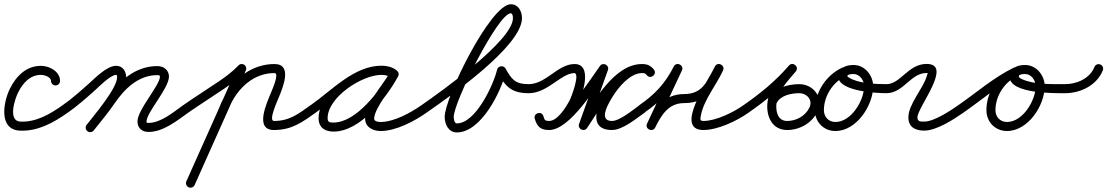

<svg xmlns="http://www.w3.org/2000/svg" viewBox="-25 -583 5145 892"><path d="M254 -207C254 -207 254 -207 254 -207C254 -250.1 206.3 -276.1 168.5 -277C98.4 -278.6 50.8 -230.5 21.2 -171.4C-8.7 -111.6 -34.1 19.5 68.1 24C151.1 27.6 224.7 -13.5 290.1 -59.9C299.6 -66.6 301.8 -79.7 295.1 -89.1C288.4 -98.6 275.3 -100.8 265.9 -94.1C208.4 -53.4 142.9 -14.8 69.9 -18C9.9 -20.6 44.3 -123.7 58.8 -152.6C80.8 -196.6 114.5 -236.2 167.5 -235C181 -234.7 212 -225.3 212 -207C212 -195.4 221.4 -186 233 -186C244.6 -186 254 -195.4 254 -207Z M260.7 -65C267.3 -55.5 280.4 -53.1 290 -59.7C334.4 -90.5 374.7 -126.6 415 -162.4C433.7 -179.2 488.3 -235.3 514.7 -235.3C519.1 -235.3 519.1 -227.4 519.1 -224.4C519.1 -172.6 412.9 -48.5 377.4 -2.9C370.3 6.3 372 19.5 381.1 26.6C390.3 33.7 403.5 32 410.6 22.9C410.6 22.9 410.6 22.9 410.6 22.9C454 -33 561.1 -156.1 561.1 -224.4C561.1 -252 544.8 -277.3 514.7 -277.3C471.1 -277.3 417.5 -220.9 387 -193.8C348 -159.1 309 -124 266 -94.3C256.5 -87.7 254.1 -74.6 260.7 -65ZM410.4 23.1C410.4 23.1 410.4 23.1 410.4 23.1C443.7 -18.7 478.1 -60 508.3 -104.1C554.8 -172 618.9 -234 706.2 -234C710.8 -234 718.1 -233.4 718.1 -227.5C718.1 -186.5 613.7 -73.8 613.7 -18.6C613.7 12.1 635.1 30 665 30C733.6 30 796.5 -21.8 850.1 -59.9C859.6 -66.6 861.8 -79.7 855.1 -89.1C848.4 -98.6 835.3 -100.8 825.9 -94.1C780.5 -62 722.5 -12 665 -12C657.6 -12 655.7 -11.6 655.7 -18.6C655.7 -60.7 760 -172.8 760 -227.5C760 -257.9 734.7 -276 706.2 -276C604.2 -276 528.3 -207.8 473.7 -127.9C444.1 -84.6 410.3 -44.1 377.6 -3.1C370.4 6 371.8 19.2 380.9 26.4C390 33.6 403.2 32.2 410.4 23.1Z M820.8 -65C827.4 -55.5 840.5 -53.1 850 -59.8C905.2 -98.2 962 -134.2 1017.8 -171.8C1052.1 -195.1 1084.4 -219.9 1113.2 -250C1121.2 -258.3 1120.9 -271.6 1112.5 -279.7C1104.1 -287.7 1090.8 -287.4 1082.8 -279C1082.8 -279 1082.8 -279 1082.8 -279C1056.2 -251.1 1026.1 -228.2 994.2 -206.6C938.4 -168.8 881.4 -132.8 826 -94.2C816.5 -87.6 814.1 -74.5 820.8 -65ZM1106.6 -283.7C1096 -288.4 1083.6 -283.6 1078.8 -273C999.5 -95.6 920.2 81.9 840.8 259.4C836.1 270 840.8 282.4 851.4 287.2C862 291.9 874.4 287.2 879.2 276.6C879.2 276.6 879.2 276.6 879.2 276.6C958.5 99.1 1037.8 -78.4 1117.2 -255.9C1121.9 -266.5 1117.2 -278.9 1106.6 -283.7ZM1033.6 -69.4C1033.6 -69.4 1033.6 -69.4 1033.6 -69.4C1054.5 -123.7 1089.1 -175.2 1137.6 -208.3C1170.9 -231.1 1209.6 -243.5 1250 -243.5C1274.9 -243.5 1238 -162.8 1233.8 -152.2C1216.1 -107.6 1154.5 21 1248 21C1330.7 21 1378.9 -15.2 1442.1 -59.8C1451.6 -66.5 1453.8 -79.6 1447.2 -89.1C1440.5 -98.6 1427.4 -100.8 1417.9 -94.2C1417.9 -94.2 1417.9 -94.2 1417.9 -94.2C1362.3 -54.9 1320.9 -21 1248 -21C1220 -21 1264.9 -116.9 1272.8 -136.7C1289.4 -178.5 1334.5 -285.5 1250 -285.5C1201.2 -285.5 1154.2 -270.5 1113.9 -243C1058.3 -205.1 1018.4 -146.8 994.4 -84.6C990.2 -73.7 995.6 -61.6 1006.4 -57.4C1017.3 -53.2 1029.4 -58.6 1033.6 -69.4Z M1412.8 -65C1419.4 -55.5 1432.5 -53.1 1442 -59.8C1532 -122.3 1632.9 -235.8 1747.6 -235.8C1762.6 -235.8 1778.4 -232.8 1790.8 -223.9C1801.6 -216.2 1813.1 -221.6 1819 -230.7C1824.8 -239.8 1825.1 -252.5 1813.5 -259.2C1791.2 -272.1 1772.7 -277.1 1746.3 -277.1C1633 -277.1 1455.1 -155.6 1455.1 -34.2C1455.1 9.6 1484 28.3 1524.7 28.3C1649.8 28.3 1770.3 -129 1824.4 -227.9C1831.1 -240.2 1825.3 -251.4 1816.1 -256.4C1806.9 -261.5 1794.3 -260.4 1787.6 -248.1C1753.3 -185.6 1671.3 -101.5 1671.3 -31.6C1671.3 8 1708.3 25.7 1743 25.7C1814.7 25.7 1899.6 -19.6 1957 -59.8C1966.5 -66.5 1968.9 -79.5 1962.2 -89C1955.5 -98.5 1942.5 -100.9 1933 -94.2C1883.1 -59.3 1805.4 -16.3 1743 -16.3C1733.5 -16.3 1713.3 -18.3 1713.3 -31.6C1713.3 -79.6 1797.3 -178.4 1824.4 -227.9C1831.1 -240.2 1825.3 -251.4 1816.1 -256.4C1806.9 -261.5 1794.3 -260.4 1787.6 -248.1C1742 -164.9 1631 -13.7 1524.7 -13.7C1506.9 -13.7 1497.1 -14.7 1497.1 -34.2C1497.1 -131.4 1657 -235.1 1746.3 -235.1C1765.5 -235.1 1776.7 -232 1792.5 -222.8C1804 -216.1 1815.1 -221.1 1820.6 -229.6C1826.1 -238.2 1826.1 -250.3 1815.2 -258.1C1795.6 -272.1 1771.5 -277.8 1747.6 -277.8C1619.7 -277.8 1516.9 -162.9 1418 -94.2C1408.5 -87.6 1406.1 -74.5 1412.8 -65Z M1927.8 -65C1934.4 -55.5 1947.5 -53.1 1957 -59.8C2062.5 -133.2 2400 -368.4 2400 -498.6C2400 -530.2 2383.6 -563.3 2347.9 -563.3C2254 -563.3 2040.9 -130.9 2040.9 -39.6C2040.9 -6.1 2058.6 32.3 2097.2 32.3C2211.1 32.3 2304.5 -160 2325.5 -250.2C2327.5 -258.9 2315.6 -261.4 2304.3 -259.7C2293 -258.1 2282.3 -252.3 2286.8 -244.6C2322.4 -181.9 2350.9 -150 2431 -150C2442.6 -150 2452 -159.4 2452 -171C2452 -182.6 2442.6 -192 2431 -192C2366.1 -192 2351.1 -216.5 2323.2 -265.4C2318.8 -273.1 2310.2 -276 2302.1 -274.9C2294 -273.7 2286.6 -268.4 2284.5 -259.8C2268.7 -191.8 2186 -9.7 2097.2 -9.7C2085.7 -9.7 2082.9 -31.5 2082.9 -39.6C2082.9 -108.9 2289 -521.3 2347.9 -521.3C2357 -521.3 2358 -504.6 2358 -498.6C2358 -394.4 2022.1 -156.2 1933 -94.2C1923.5 -87.6 1921.1 -74.5 1927.8 -65Z M2410 -171C2410 -159.4 2419.4 -150 2431 -150C2519.6 -150.2 2577.7 -239.8 2641.7 -243.5C2672.7 -245.3 2629 -131.3 2621.9 -117.7C2606.3 -87.8 2565.9 -21 2526 -21C2506.8 -21 2504.5 -26 2499.8 -42.7C2496 -56.1 2483.9 -59.7 2473.8 -56.8C2463.7 -53.8 2455.5 -44.2 2459.5 -30.9C2470.3 4.7 2485.4 21 2526 21C2621.9 21 2740.1 -174.2 2796.5 -252.2C2803.6 -261.9 2796.4 -272.4 2786.4 -277.7C2776.5 -282.9 2763.8 -282.9 2759.7 -271.5C2728.2 -183.4 2696.7 -95.2 2665.2 -7.1C2661.1 4.4 2666.9 14.2 2675.5 18.6C2684.1 22.9 2695.4 21.9 2702.3 11.9C2758.8 -70.7 2849 -243.3 2957.5 -243.5C2971.1 -243.5 2972.9 -241.8 2980.4 -233.2C2989.6 -222.7 3002.1 -224.3 3010 -231.1C3017.9 -238 3021.3 -250.1 3012.2 -260.7C2996.5 -278.9 2982.3 -285.5 2957.5 -285.5C2886.7 -285.5 2822.9 -215.5 2788.7 -161.2C2752 -102.9 2700.5 21 2818 21C2867.6 21 2931.4 -32.5 2970.1 -59.8C2979.6 -66.5 2981.8 -79.6 2975.2 -89.1C2968.5 -98.6 2955.4 -100.8 2945.9 -94.2C2917.3 -74 2854.4 -21 2818 -21C2749 -21 2807.9 -112.8 2824.3 -138.8C2849.7 -179.3 2903.1 -243.5 2957.5 -243.5C2971.1 -243.5 2972.9 -241.9 2980.4 -233.3C2989.5 -222.7 3002 -224.3 3009.9 -231.2C3017.9 -238.1 3021.3 -250.2 3012.1 -260.8C2996.4 -278.9 2982.2 -285.5 2957.4 -285.5C2826.6 -285.2 2734 -108.8 2667.7 -11.9C2660.8 -1.8 2668 8.7 2678 13.8C2687.9 18.9 2700.7 18.6 2704.8 7.1C2736.3 -81.1 2767.8 -169.3 2799.3 -257.4C2803.3 -268.7 2797.6 -278.5 2789.2 -282.9C2780.7 -287.3 2769.5 -286.5 2762.5 -276.8C2716.3 -213 2595.3 -21 2526 -21C2503.1 -21 2504.9 -26 2499.7 -43.1C2495.7 -56.4 2483.7 -60.1 2473.7 -57.2C2463.7 -54.2 2455.6 -44.6 2459.4 -31.3C2469.2 3.4 2488.1 21 2526 21C2586.1 21 2634.7 -51.3 2659.2 -98.3C2680.7 -139.5 2733 -290.9 2639.3 -285.4C2563.1 -281 2510.4 -192.2 2431 -192C2419.4 -192 2410 -182.6 2410 -171Z M2939.8 -65C2946.4 -55.5 2959.5 -53.1 2969 -59.8C3047.6 -114.4 3098.6 -168.8 3142.7 -254.9C3149 -267.2 3142.4 -278 3132.9 -282.7C3123.4 -287.3 3110.8 -285.8 3105 -273.4C3063.7 -185.2 3022.5 -97.1 2981.2 -8.9C2975.3 3.6 2981.7 14.4 2991.1 18.9C3000.5 23.4 3012.9 21.7 3019 9.3C3047.4 -48.1 3080.6 -104 3153 -104C3259.4 -104 3288.5 -170.3 3333.5 -254.6C3339.9 -266.5 3333.3 -277.4 3323.7 -282.1C3314.1 -286.8 3301.5 -285.5 3295.9 -273.2C3268.5 -212.9 3103.4 21 3243 21C3309.7 21 3399.2 -21.4 3453.2 -59.9C3462.6 -66.6 3464.8 -79.7 3458.1 -89.2C3451.4 -98.6 3438.3 -100.8 3428.8 -94.1C3428.8 -94.1 3428.8 -94.1 3428.8 -94.1C3382.2 -60.9 3300.6 -21 3243 -21C3226.9 -21 3227.9 -28.7 3230.5 -43.2C3243.8 -119 3302.3 -185.7 3334.1 -255.8C3339.7 -268.1 3333.5 -278.8 3324.3 -283.3C3315.1 -287.9 3302.9 -286.3 3296.5 -274.4C3259.5 -205.1 3240.1 -146 3153 -146C3062.6 -146 3017.4 -82 2981.4 -9.3C2975.2 3.1 2981.8 13.9 2991.3 18.5C3000.8 23.1 3013.4 21.4 3019.2 8.9C3060.5 -79.3 3101.8 -167.4 3143 -255.6C3148.8 -268 3142.6 -278.8 3133.2 -283.3C3123.9 -287.9 3111.6 -286.3 3105.3 -274C3064.3 -194 3018.1 -145 2945 -94.2C2935.5 -87.6 2933.1 -74.5 2939.8 -65Z M3423.8 -65C3430.4 -55.5 3443.5 -53.1 3453 -59.8C3534.2 -116.3 3606.9 -175.5 3671.9 -250.8C3681 -261.3 3677.5 -273.4 3669.4 -280.2C3661.4 -287.1 3648.9 -288.6 3639.9 -278C3594.5 -223.8 3542.7 -170 3539.6 -94.9C3539.6 -94.9 3539.6 -94.9 3539.6 -94.8C3539.6 -94.8 3539.6 -94.8 3539.6 -94.8C3537.3 -35.8 3565.9 21 3632 21C3691 21 3748.5 -11.9 3773.8 -66.1C3802.9 -128.4 3754.2 -192.2 3688.4 -192C3688.3 -192 3688.4 -192 3688.4 -192C3688.4 -192 3688.5 -192 3688.5 -192C3635 -192.1 3570.4 -174.3 3545.1 -122.2C3540 -111.7 3544.4 -99.2 3554.8 -94.1C3565.3 -89 3577.8 -93.4 3582.9 -103.8C3582.9 -103.8 3582.9 -103.8 3582.9 -103.8C3600.5 -140.2 3652.3 -150.1 3688.3 -150C3688.3 -150 3688.4 -150 3688.4 -150C3688.4 -150 3688.4 -150 3688.4 -150C3723.5 -150.1 3752 -118.6 3735.8 -83.9C3717.4 -44.4 3674.7 -21 3632 -21C3591.2 -21 3580.2 -58.7 3581.6 -93.2C3581.6 -93.2 3581.6 -93.2 3581.6 -93.2C3581.6 -93.1 3581.6 -93.1 3581.6 -93.1C3584.2 -156.8 3633.5 -205 3672.1 -251C3681 -261.6 3677.6 -273.7 3669.6 -280.5C3661.7 -287.2 3649.2 -288.7 3640.1 -278.2C3577.4 -205.6 3507.4 -148.8 3429 -94.2C3419.5 -87.6 3417.1 -74.5 3423.8 -65Z M3887.5 -268.5C3887.5 -268.5 3887.5 -268.5 3887.5 -268.5C3812.5 -233.8 3760.7 -153.9 3760.7 -71.2C3760.7 -16.8 3801.3 25.7 3856.2 25.7C3954.3 25.7 4031.6 -93.2 4031.6 -182.5C4031.6 -232.4 3992.9 -281 3941 -281C3913.7 -281 3882.3 -274 3872.2 -244.9C3872.2 -244.9 3872.2 -245 3872.2 -245C3872.2 -245 3872.2 -245.1 3872.2 -245.1C3841.7 -159.6 4045.1 -150.1 4092.9 -150C4104.5 -150 4114 -159.3 4114 -170.9C4114 -182.5 4104.7 -192 4093.1 -192C4093.1 -192 4093.1 -192 4093.1 -192C4042.7 -192.1 3961.8 -195.2 3918.7 -222.8C3916.9 -224 3910.6 -227.6 3911.8 -230.9C3911.8 -230.9 3911.8 -231 3911.8 -231C3911.8 -231 3911.8 -231.1 3911.8 -231.1C3914.5 -238.7 3934.6 -239 3941 -239C3969.4 -239 3989.6 -209.2 3989.6 -182.5C3989.6 -116.8 3930.3 -16.3 3856.2 -16.3C3824.5 -16.3 3802.7 -39.9 3802.7 -71.2C3802.7 -137.6 3845 -202.5 3905.2 -230.4C3915.7 -235.3 3920.3 -247.8 3915.4 -258.3C3910.5 -268.8 3898.1 -273.4 3887.5 -268.5Z M4072 -171C4072 -159.4 4081.4 -150 4093 -150C4173.1 -150.2 4205.2 -244 4280 -244C4287.5 -244 4284.9 -243.4 4280.5 -228.7C4262.9 -170.1 4195.2 -98.8 4195.2 -37.8C4195.2 8.6 4228.1 23.8 4269.3 23.8C4325.5 23.8 4406.1 -28.3 4451 -59.8C4460.5 -66.5 4462.9 -79.5 4456.2 -89C4449.5 -98.5 4436.5 -100.9 4427 -94.2C4390.3 -68.6 4314.9 -18.2 4269.3 -18.2C4251.7 -18.2 4237.2 -17.2 4237.2 -37.8C4237.2 -85.1 4404.5 -286 4280 -286C4193.4 -286 4159.4 -192.1 4093 -192C4081.4 -192 4072 -182.6 4072 -171Z M4421.7 -65.1C4428.3 -55.5 4441.4 -53.1 4450.9 -59.7C4533.2 -116.7 4612.9 -186.8 4702.6 -230.6C4715 -236.7 4716.8 -249.1 4712.3 -258.5C4707.9 -267.9 4697.1 -274.4 4684.5 -268.5C4609.5 -233.8 4557.7 -153.9 4557.7 -71.2C4557.7 -16.8 4598.3 25.7 4653.2 25.7C4751.3 25.7 4828.6 -93.2 4828.6 -182.5C4828.6 -232.5 4789.9 -281 4738 -281C4710.7 -281 4679.3 -274 4669.2 -244.9C4669.2 -244.9 4669.2 -245 4669.2 -245C4669.2 -245 4669.2 -245.1 4669.2 -245.1C4633.9 -146.2 4871.8 -150.1 4920 -150C4931.6 -150 4941 -159.4 4941 -171C4941 -182.6 4931.6 -192 4920 -192C4860.3 -192.1 4779.5 -189.8 4724 -214.8C4718.1 -217.5 4705.8 -222.5 4708.8 -230.9C4708.8 -230.9 4708.8 -231 4708.8 -231C4708.8 -231 4708.8 -231.1 4708.8 -231.1C4711.5 -238.7 4731.6 -239 4738 -239C4766.4 -239 4786.6 -209.2 4786.6 -182.5C4786.6 -116.8 4727.3 -16.3 4653.2 -16.3C4621.5 -16.3 4599.7 -39.9 4599.7 -71.2C4599.7 -137.6 4642 -202.5 4702.2 -230.4C4714.8 -236.2 4716.5 -248.8 4711.9 -258.3C4707.4 -267.9 4696.6 -274.4 4684.2 -268.3C4592.4 -223.5 4511.1 -152.5 4427.1 -94.3C4417.5 -87.7 4415.1 -74.6 4421.7 -65.1Z M4899 -171.3C4898.9 -159.7 4908.1 -150.1 4919.7 -150C4992.6 -149.1 5070.4 -185.3 5098.5 -256.3C5102.8 -267.1 5097.5 -279.3 5086.7 -283.5C5075.9 -287.8 5063.7 -282.5 5059.5 -271.7C5059.5 -271.7 5059.5 -271.7 5059.5 -271.7C5037.9 -217.2 4975.4 -191.3 4920.3 -192C4908.7 -192.1 4899.1 -182.9 4899 -171.3Z"/></svg>

Font: FRB American Cursive Guidelines Medium
Style: Italic
Weight: 500
Italic angle: -25°
Version: Version 2.0;Modular Font Editor K font №1